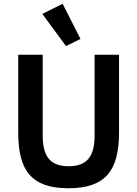

<svg xmlns="http://www.w3.org/2000/svg" viewBox="-20 -989 729 1021"><path d="M205 -915 313 -969 408 -782 331 -744ZM207 -698V-269C207 -160 245 -105 345 -105C445 -105 483 -160 483 -269V-698H613V-286C613 -183 595 -109 552 -60C509 -11 441 12 344 12C245 12 180 -11 137 -60C94 -109 77 -183 77 -286V-698Z"/></svg>

Font: Plexus Sans SemiBold
Style: Regular
Weight: 600
Version: Version 2.001;PS 002.001;hotconv 1.0.70;makeotf.lib2.5.58329